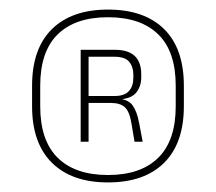

<svg xmlns="http://www.w3.org/2000/svg" viewBox="-20 -667 451 401"><path d="M205.5 -286Q130 -286 88.5 -327Q47 -368 47 -445V-488Q47 -565.5 88.5 -606.2Q130 -647 205.5 -647Q281.5 -647 322.8 -606.2Q364 -565.5 364 -488V-445Q364 -368 322.8 -327Q281.5 -286 205.5 -286ZM205.5 -301.5Q274 -301.5 310.5 -337.5Q347 -373.5 347 -445V-488Q347 -559.5 310.5 -595.2Q274 -631 205.5 -631Q137 -631 100.5 -595.2Q64 -559.5 64 -488V-445Q64 -373.5 100.5 -337.5Q137 -301.5 205.5 -301.5ZM261 -371 254.5 -409.5Q250.5 -434 240.8 -443Q231 -452 211.5 -452H160V-466.5H219.5Q240 -466.5 249.2 -476.8Q258.5 -487 258.5 -504.5V-511Q258.5 -527.5 249.8 -538Q241 -548.5 219 -548.5H159V-563H219.5Q248 -563 261.5 -550Q275 -537 275 -512V-505.5Q275 -487 264.8 -474Q254.5 -461 230 -459.5L228 -457.5L223.5 -461.5Q247.5 -460 256.8 -447.2Q266 -434.5 270.5 -410.5L278 -371ZM148.5 -371V-563H165V-462V-456V-371Z"/></svg>

Font: Anek Odia Thin
Style: Regular
Weight: 250
Version: Version 1.003